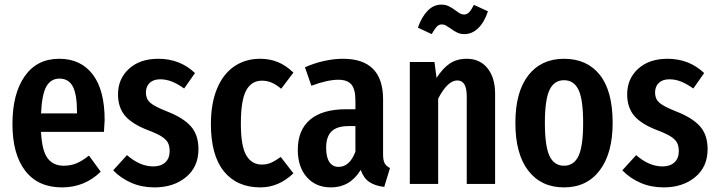

<svg xmlns="http://www.w3.org/2000/svg" viewBox="-20 -798 3110 833"><path d="M431 -226H158Q162 -144 186.5 -111.5Q211 -79 256 -79Q287 -79 312 -89.5Q337 -100 366 -123L417 -53Q347 15 249 15Q145 15 89.5 -57Q34 -129 34 -260Q34 -391 87 -467Q140 -543 237 -543Q330 -543 382 -475.5Q434 -408 434 -277Q434 -268 431 -226ZM314 -313Q314 -388 296 -422.5Q278 -457 238 -457Q201 -457 181.5 -423.5Q162 -390 158 -306H314Z M826 -481 779 -414Q751 -434 726 -444Q701 -454 675 -454Q646 -454 629.5 -438.5Q613 -423 613 -396Q613 -369 631.5 -352.5Q650 -336 706 -314Q775 -287 808 -250Q841 -213 841 -151Q841 -74 787 -29.5Q733 15 650 15Q596 15 550.5 -4.5Q505 -24 471 -59L531 -125Q587 -76 645 -76Q678 -76 697 -93.5Q716 -111 716 -142Q716 -165 708 -179.5Q700 -194 680 -206.5Q660 -219 620 -234Q551 -261 521.5 -297Q492 -333 492 -389Q492 -456 539.5 -499.5Q587 -543 667 -543Q761 -543 826 -481Z M1253 -483 1200 -413Q1178 -431 1158.5 -439.5Q1139 -448 1116 -448Q1071 -448 1048 -405.5Q1025 -363 1025 -262Q1025 -164 1048.5 -124Q1072 -84 1116 -84Q1138 -84 1156 -92Q1174 -100 1198 -117L1253 -46Q1189 15 1110 15Q1008 15 951.5 -54.5Q895 -124 895 -260Q895 -348 921 -412Q947 -476 995.5 -509.5Q1044 -543 1108 -543Q1151 -543 1186 -528.5Q1221 -514 1253 -483Z M1672 -69 1647 13Q1606 8 1581.5 -9Q1557 -26 1545 -61Q1499 15 1416 15Q1350 15 1311 -29.5Q1272 -74 1272 -148Q1272 -234 1325.5 -279Q1379 -324 1481 -324H1522V-361Q1522 -411 1504.5 -431.5Q1487 -452 1448 -452Q1401 -452 1331 -426L1303 -506Q1343 -524 1386 -533.5Q1429 -543 1468 -543Q1642 -543 1642 -367V-128Q1642 -102 1649 -89.5Q1656 -77 1672 -69ZM1522 -140V-251H1493Q1442 -251 1418.5 -228Q1395 -205 1395 -157Q1395 -116 1409 -95Q1423 -74 1449 -74Q1497 -74 1522 -140Z M2128 -392V0H2005V-378Q2005 -416 1994.5 -432.5Q1984 -449 1964 -449Q1922 -449 1881 -370V0H1758V-529H1865L1874 -460Q1901 -502 1931.5 -522.5Q1962 -543 2005 -543Q2062 -543 2095 -502Q2128 -461 2128 -392ZM1934 -675Q1921 -684 1913.5 -688Q1906 -692 1897 -692Q1884 -692 1875 -682.5Q1866 -673 1853 -650L1793 -678Q1809 -724 1835 -751Q1861 -778 1895 -778Q1912 -778 1926 -771.5Q1940 -765 1956 -753Q1968 -744 1976 -739.5Q1984 -735 1993 -735Q2006 -735 2015.5 -745Q2025 -755 2036 -777L2097 -749Q2081 -701 2054.5 -675.5Q2028 -650 1995 -650Q1978 -650 1964 -656.5Q1950 -663 1934 -675Z M2638 -265Q2638 -133 2582 -59Q2526 15 2427 15Q2328 15 2272 -57.5Q2216 -130 2216 -265Q2216 -399 2272 -471Q2328 -543 2427 -543Q2527 -543 2582.5 -473Q2638 -403 2638 -265ZM2344 -265Q2344 -164 2364 -121.5Q2384 -79 2427 -79Q2470 -79 2490 -121.5Q2510 -164 2510 -265Q2510 -366 2490 -408Q2470 -450 2427 -450Q2384 -450 2364 -407.5Q2344 -365 2344 -265Z M3035 -481 2988 -414Q2960 -434 2935 -444Q2910 -454 2884 -454Q2855 -454 2838.5 -438.5Q2822 -423 2822 -396Q2822 -369 2840.5 -352.5Q2859 -336 2915 -314Q2984 -287 3017 -250Q3050 -213 3050 -151Q3050 -74 2996 -29.5Q2942 15 2859 15Q2805 15 2759.5 -4.5Q2714 -24 2680 -59L2740 -125Q2796 -76 2854 -76Q2887 -76 2906 -93.5Q2925 -111 2925 -142Q2925 -165 2917 -179.5Q2909 -194 2889 -206.5Q2869 -219 2829 -234Q2760 -261 2730.5 -297Q2701 -333 2701 -389Q2701 -456 2748.5 -499.5Q2796 -543 2876 -543Q2970 -543 3035 -481Z"/></svg>

Font: Fira Sans Extra Condensed Medium
Style: Regular
Weight: 500
Width: 1
Designer: Carrois Corporate & Edenspiekermann AG
Foundry: Carrois Corporate GbR & Edenspiekermann AG
Version: Version 4.203